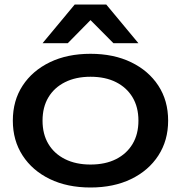

<svg xmlns="http://www.w3.org/2000/svg" viewBox="-20 -819 804 853"><path d="M382 14Q279 14 201.5 -23.5Q124 -61 80.5 -128Q37 -195 37 -283Q37 -372 80.5 -438.5Q124 -505 201.5 -542.5Q279 -580 382 -580Q485 -580 562.5 -542.5Q640 -505 683.5 -438.5Q727 -372 727 -283Q727 -195 683.5 -128Q640 -61 562.5 -23.5Q485 14 382 14ZM382 -88Q448 -88 495.5 -112Q543 -136 569 -179.5Q595 -223 595 -283Q595 -343 569 -386.5Q543 -430 495.5 -454Q448 -478 382 -478Q317 -478 269 -454Q221 -430 195 -386.5Q169 -343 169 -283Q169 -223 195 -179.5Q221 -136 269 -112Q317 -88 382 -88ZM312 -799H452L595 -627H484L354 -758H410L281 -627H169Z"/></svg>

Font: Unbounded
Style: Regular
Weight: 400
Designer: Luke Prowse, Jean-Baptiste Morizot, Fátima Lázaro, Florian Runge
Foundry: NaN
Version: Version 1.701;gftools[0.9.28.dev5+ged2979d]